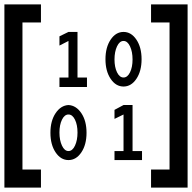

<svg xmlns="http://www.w3.org/2000/svg" viewBox="-20 -796 872 872"><path d="M0 -776H166V-694H82V-26H166V56H0ZM750 -694H666V-776H832V56H666V-26H750ZM291 -651H332V-444H375V-401H250V-444H291V-610L250 -589V-631ZM541 -319H582V-110H625V-69H500V-110H541V-276L500 -256Q500 -255 500 -297ZM291 -319Q326 -317 349.5 -282Q373 -247 373 -193Q373 -139 349.5 -104Q326 -69 291 -69Q256 -69 232.5 -104Q209 -139 209 -193Q209 -247 232.5 -282Q256 -317 291 -319ZM291 -276Q273 -276 261.5 -252.5Q250 -229 250 -194Q250 -159 261.5 -134.5Q273 -110 291 -110Q309 -110 320.5 -134.5Q332 -159 332 -194Q332 -229 320.5 -252.5Q309 -276 291 -276ZM541 -651Q576 -651 599.5 -616Q623 -581 623 -527Q623 -473 599.5 -438Q576 -403 541 -403Q506 -403 482.5 -438Q459 -473 459 -527Q459 -581 482.5 -616Q506 -651 541 -651ZM541 -610Q523 -610 511.5 -585.5Q500 -561 500 -526Q500 -491 511.5 -467.5Q523 -444 541 -444Q559 -444 570.5 -467.5Q582 -491 582 -526Q582 -561 570.5 -585.5Q559 -610 541 -610Z"/></svg>

Font: JetBrainsMono NF
Style: Regular
Weight: 400
Designer: Philipp Nurullin, Konstantin Bulenkov
Foundry: JetBrains
Version: Version 2.251; ttfautohint (v1.8.3);Nerd Fonts 2.2.2